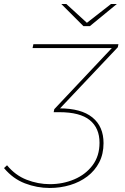

<svg xmlns="http://www.w3.org/2000/svg" viewBox="-117 -737 624 955"><path d="M130 198Q67 198 7 175Q-53 152 -97 99L-82 85Q-41 135 15.5 157Q72 179 131 179Q196 179 252.5 155Q309 131 343.5 85Q378 39 378 -27Q378 -100 329.5 -139.5Q281 -179 178 -179H150L153 -194L445 -504L448 -498H45L49 -517H472L469 -502L175 -191L173 -198H178Q287 -198 342.5 -153Q398 -108 398 -25Q398 29 376.5 70.5Q355 112 317.5 140.5Q280 169 231.5 183.5Q183 198 130 198ZM298 -607 188 -717H213L318 -621H312L435 -717H464L330 -607Z"/></svg>

Font: Montserrat Thin Thin
Style: Italic
Weight: 250
Italic angle: -11.3°
Version: Version 9.000